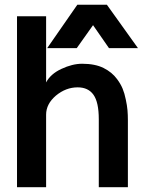

<svg xmlns="http://www.w3.org/2000/svg" viewBox="-20 -779 635 799"><path d="M50.8 0V-711.4H171.9V-436Q190.4 -471.2 235.4 -492.2Q281.2 -513.7 321.8 -513.7Q375.5 -513.7 410.9 -496.1Q446.3 -478.5 467.3 -449.7Q481.9 -430.2 490.2 -410.2Q498.5 -390.1 503.4 -365.2Q508.8 -340.3 510.5 -320.6Q512.2 -300.8 512.2 -278.8V0H391.1V-282.7Q391.1 -353.5 369.1 -384.5Q347.2 -415.5 303.2 -415.5Q253.9 -415.5 212.4 -380.9Q171.9 -346.2 171.9 -301.8V0ZM176.3 -578.6 301.8 -759.3H424.8L554.2 -578.6H433.6L367.2 -674.3L299.3 -578.6Z"/></svg>

Font: Ride
Style: Bold
Weight: 700
Version: Version 3.000